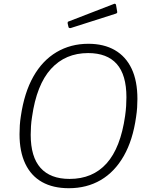

<svg xmlns="http://www.w3.org/2000/svg" viewBox="-20 -983 799 1013"><path d="M343 10Q260 10 202 -22.5Q144 -55 113.5 -119Q83 -183 83 -275Q83 -298 84.5 -321.5Q86 -345 90 -370Q108 -494 156 -579Q204 -664 278.5 -708Q353 -752 446 -752Q528 -752 586 -718.5Q644 -685 674.5 -620.5Q705 -556 705 -461Q705 -439 703.5 -415.5Q702 -392 698 -366Q681 -244 633 -160Q585 -76 511.5 -33Q438 10 343 10ZM347 -39Q469 -39 542.5 -121Q616 -203 640 -371Q644 -399 645.5 -423.5Q647 -448 647 -470Q647 -588 596 -645.5Q545 -703 445 -703Q325 -703 249 -619.5Q173 -536 149 -366Q145 -341 143.5 -317Q142 -293 142 -272Q142 -155 194 -97Q246 -39 347 -39ZM592 -958 598 -923Q599 -919 598 -916Q597 -913 591 -911L353 -835Q348 -834 344.5 -836Q341 -838 341 -842L337 -859Q336 -868 340 -869L583 -963Q585 -964 588 -962.5Q591 -961 592 -958Z"/></svg>

Font: Libre Franklin Thin ExtraLight
Style: Italic
Weight: 250
Italic angle: -8°
Version: Version 3.000